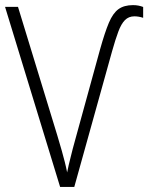

<svg xmlns="http://www.w3.org/2000/svg" viewBox="-20 -741 587 761"><path d="M512.7 -676.3Q490.2 -676.3 475.3 -661.4Q460.4 -646.5 449 -615.7Q437.5 -585 424.3 -538.1L274.4 0H218.3L0 -713.9H51.3L207 -204.6Q218.3 -167.5 225.1 -142.8Q231.9 -118.2 236.8 -99.1Q241.7 -80.1 246.1 -57.6Q249 -72.8 252.4 -87.2Q255.9 -101.6 259.8 -117.2Q263.7 -132.8 268.3 -151.1Q272.9 -169.4 279.3 -191.4L376.5 -544.9Q395.5 -612.8 411.6 -650.9Q427.7 -689 449.7 -704.8Q471.7 -720.7 507.3 -720.7Q518.6 -720.7 528.6 -718.8Q538.6 -716.8 547.4 -713.4V-670.4Q538.6 -673.3 529.8 -674.8Q521 -676.3 512.7 -676.3Z"/></svg>

Font: Open Sans SemiCondensed Light
Style: Regular
Weight: 300
Width: 4
Designer: Monotype Design Team
Foundry: Monotype Imaging Inc.
Version: Version 3.000